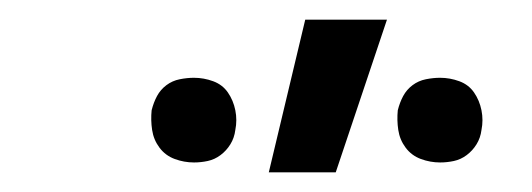

<svg xmlns="http://www.w3.org/2000/svg" viewBox="-20 -775 540 195"><path d="M427 -610Q417 -610 407.5 -613.5Q398 -617 392 -625Q386 -633 384.5 -643Q383 -653 384 -663Q386 -671 389.5 -677.5Q393 -684 399 -688.5Q405 -693 412.5 -694.5Q420 -696 427 -696Q437 -696 446.5 -692.5Q456 -689 461.5 -681Q467 -673 469 -663Q471 -653 469 -643Q468 -635 464 -628.5Q460 -622 454 -617.5Q448 -613 441 -611.5Q434 -610 427 -610ZM177 -610Q167 -610 157.5 -613.5Q148 -617 142 -625Q136 -633 134.5 -643Q133 -653 134 -663Q136 -671 139.5 -677.5Q143 -684 149 -688.5Q155 -693 162.5 -694.5Q170 -696 177 -696Q187 -696 196.5 -692.5Q206 -689 211.5 -681Q217 -673 219 -663Q221 -653 219 -643Q218 -635 214 -628.5Q210 -622 204 -617.5Q198 -613 191 -611.5Q184 -610 177 -610ZM253 -600 290 -755H373L321 -600Z"/></svg>

Font: Iosevka Custom
Style: Italic
Weight: 400
Italic angle: -9°
Monospace: yes
Designer: Belleve Invis
Foundry: Belleve Invis
Version: Version 30.3.3; ttfautohint (v1.8.3)